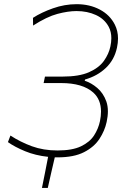

<svg xmlns="http://www.w3.org/2000/svg" viewBox="-20 -745 600 920"><path d="M181 155.5Q188.5 118 196 81Q203 44 210.5 6.5Q149.5 0 100 -20.5Q50.5 -41 18 -64L30 -95.5Q77.5 -64.5 132.8 -44.2Q188 -24 256 -24Q326.5 -24 368.2 -44Q410 -64 430.8 -96.2Q451.5 -128.5 459 -164.5Q464 -189 464 -210.5Q464 -268 427 -301.5Q376 -347 273 -347H189L195.5 -378H279.5Q359 -378 406.5 -399Q454 -420 477.8 -453.2Q501.5 -486.5 509 -522.5Q513.5 -543.5 513.5 -562Q513.5 -593 501 -616.5Q481 -654 439.8 -673Q398.5 -692 346.5 -692Q306.5 -692 255.5 -678.5Q204.5 -665 138.5 -622.5L138 -659.5Q178 -685.5 233.8 -705.2Q289.5 -725 347 -725Q409.5 -725 458.2 -699.2Q507 -673.5 530.5 -626.5Q545.5 -596.5 545.5 -560.5Q545.5 -539.5 540.5 -516.5Q528 -458.5 487.5 -419.8Q447 -381 387.5 -364L386 -358Q417.5 -348 446.2 -323.5Q475 -299 489.5 -259Q497 -237.5 497 -211.5Q497 -188 491 -160.5Q482 -118.5 456.5 -79.5Q431 -40.5 382.5 -15.8Q334 9 256 9H242.5Q234 45.5 225.5 82.2Q217 119 209 155.5Z"/></svg>

Font: Heraclito Thin
Style: Italic
Weight: 100
Italic angle: -12°
Designer: Kostas Bartsokas (font) & Cristiano Sobral (main changes)
Foundry: Kostas Bartsokas (font) & Cristiano Sobral (main changes)
Version: Version 1.00;July 8, 2020;FontCreator 13.0.0.2655 64-bit